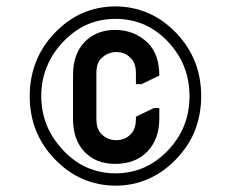

<svg xmlns="http://www.w3.org/2000/svg" viewBox="-20 -670 724 602"><path d="M479.5 -331.1V-298.8Q479.5 -234.9 443.4 -196.3Q406.2 -156.2 340.8 -156.2Q280.8 -156.2 244.6 -194.3Q209 -231.9 209 -296.9V-435.1Q209 -500 244.6 -537.6Q281.7 -576.2 340.8 -576.2Q401.4 -576.2 443.4 -535.6Q479.5 -499.5 479.5 -433.1L423.8 -406.2H406.2V-440.4Q406.2 -469.7 392.1 -485.8Q373.5 -506.8 344.7 -506.8Q316.9 -506.8 296.4 -485.8Q282.2 -471.2 282.2 -440.4V-296.9Q282.2 -266.6 296.4 -251.5Q315.9 -230.5 344.7 -230.5Q373.5 -230.5 392.1 -251.5Q406.2 -268.1 406.2 -296.9V-304.2L462.4 -331.1ZM342.3 -649.9Q396 -649.9 444.8 -628.9Q491.7 -608.9 532.2 -566.9Q571.3 -526.4 591.3 -476.1Q610.8 -426.8 610.8 -368.2Q610.8 -311.5 591.3 -261.2Q572.8 -213.4 532.2 -170.9Q493.7 -130.4 444.8 -108.9Q397 -87.9 342.3 -87.9Q288.1 -87.9 239.3 -108.9Q192.4 -128.9 151.9 -170.9Q112.3 -211.9 92.8 -261.2Q73.2 -310.5 73.2 -368.2Q73.2 -426.3 92.8 -476.1Q112.3 -525.9 151.9 -566.9Q191.4 -608.4 239.3 -629.2Q287.1 -649.9 342.3 -649.9ZM342.3 -610.8Q294.4 -610.8 253.9 -593.3Q213.4 -575.7 178.7 -539.6Q144.5 -503.9 127 -460.9Q109.4 -418 109.4 -370.6V-368.2Q109.4 -319.8 127 -276.4Q143.6 -235.8 178.7 -198.2Q212.9 -162.1 253.4 -144.5Q294.9 -126.5 342.3 -126.5Q389.6 -126.5 431.2 -144.5Q471.7 -162.1 506.3 -198.2Q540 -233.4 557.1 -275.9Q574.2 -318.4 574.2 -368.2Q574.2 -418.5 557.1 -461.4Q540.5 -503.4 506.3 -539.6Q472.7 -575.2 431.2 -593.3Q389.6 -610.8 342.3 -610.8Z"/></svg>

Font: Nova Round
Style: Book
Weight: 400
Version: Version 2.000